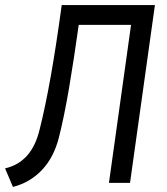

<svg xmlns="http://www.w3.org/2000/svg" viewBox="-37 -720 657 756"><path d="M14 16 -17 -57Q35 -69 69 -106.5Q103 -144 119 -210Q141 -297 162.5 -417.5Q184 -538 206 -700H573L475 0H392L479 -622H273Q254 -486 235 -374Q216 -262 195 -179Q175 -100 128 -50.5Q81 -1 14 16Z"/></svg>

Font: Finlandica
Style: Italic
Weight: 400
Italic angle: -8°
Designer: Niklas Ekholm, Juho Hiilivirta, Jaakko Suomalainen
Foundry: Helsinki Type Studio
Version: Version 1.064